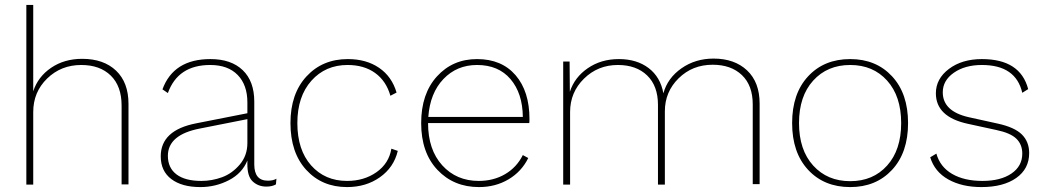

<svg xmlns="http://www.w3.org/2000/svg" viewBox="-20 -750 4249 780"><path d="M87 0V-730H115V-379Q134 -438 187.5 -474.5Q241 -511 314 -511Q401 -511 451.5 -463Q502 -415 502 -328V-1H474V-321Q474 -400 430 -443Q386 -486 310 -486Q228 -486 171.5 -431Q115 -376 115 -295V0Z M1068 -16Q1090 -16 1103 -24L1101 -1Q1086 8 1062 8Q1029 8 1006.5 -13Q984 -34 985 -86V-98Q964 -46 910 -18Q856 10 794 10Q719 10 676 -22.5Q633 -55 633 -115Q633 -221 777 -249L985 -290V-334Q985 -405 945.5 -445.5Q906 -486 834 -486Q703 -486 662 -372L640 -387Q685 -510 835 -510Q919 -510 966 -465Q1013 -420 1013 -337V-82Q1013 -16 1068 -16ZM798 -15Q841 -15 882 -30Q923 -45 954 -81.5Q985 -118 985 -169V-266L793 -228Q662 -203 662 -117Q662 -68 697 -41.5Q732 -15 798 -15Z M1393 -510Q1468 -510 1520 -474.5Q1572 -439 1591 -374L1566 -361Q1549 -421 1504 -453.5Q1459 -486 1392 -486Q1302 -486 1245 -422Q1188 -358 1188 -250Q1188 -141 1244 -78Q1300 -15 1390 -15Q1459 -15 1509.5 -50.5Q1560 -86 1570 -146L1596 -137Q1580 -70 1523.5 -30Q1467 10 1390 10Q1288 10 1224 -60Q1160 -130 1160 -250Q1160 -369 1225 -439.5Q1290 -510 1393 -510Z M2131 -266Q2131 -254 2130 -250H1719Q1719 -142 1776.5 -78.5Q1834 -15 1925 -15Q1985 -15 2032 -42.5Q2079 -70 2104 -120L2126 -108Q2099 -53 2046 -21.5Q1993 10 1926 10Q1823 10 1757 -60Q1691 -130 1691 -250Q1691 -369 1755 -439.5Q1819 -510 1918 -510Q2018 -510 2074.5 -444.5Q2131 -379 2131 -266ZM1918 -486Q1836 -486 1781.5 -429Q1727 -372 1720 -275H2104Q2103 -371 2054 -428.5Q2005 -486 1918 -486Z M2268 0V-500H2294L2295 -377Q2314 -436 2368 -473Q2422 -510 2494 -510Q2567 -510 2615 -473.5Q2663 -437 2675 -371Q2692 -433 2748.5 -472.5Q2805 -512 2879 -512Q2964 -512 3015 -464Q3066 -416 3066 -329V-2H3038V-326Q3038 -403 2994 -445Q2950 -487 2875 -487Q2793 -487 2737 -432Q2681 -377 2681 -298V0H2653V-324Q2653 -401 2609 -443.5Q2565 -486 2490 -486Q2409 -486 2352.5 -430.5Q2296 -375 2296 -295V0Z M3434 -510Q3539 -510 3604 -440Q3669 -370 3669 -250Q3669 -130 3604 -60Q3539 10 3434 10Q3328 10 3263 -60Q3198 -130 3198 -250Q3198 -370 3263 -440Q3328 -510 3434 -510ZM3584 -422.5Q3527 -486 3434 -486Q3341 -486 3283.5 -422.5Q3226 -359 3226 -250Q3226 -141 3283.5 -77.5Q3341 -14 3434 -14Q3527 -14 3584 -77.5Q3641 -141 3641 -250Q3641 -359 3584 -422.5Z M3967 10Q3888 10 3832.5 -21Q3777 -52 3759 -111L3784 -126Q3799 -72 3848 -43.5Q3897 -15 3971 -15Q4045 -15 4089 -45Q4133 -75 4133 -126Q4133 -163 4109 -186.5Q4085 -210 4027 -222L3912 -247Q3782 -275 3782 -371Q3782 -430 3835 -470Q3888 -510 3969 -510Q4125 -510 4157 -388L4133 -373Q4107 -486 3969 -486Q3900 -486 3855 -454.5Q3810 -423 3810 -375Q3810 -298 3915 -274L4033 -248Q4102 -233 4131.5 -203.5Q4161 -174 4161 -128Q4161 -64 4108.5 -27Q4056 10 3967 10Z"/></svg>

Font: Elaine Sans ExtraLight
Style: Regular
Weight: 275
Designer: Wei Huang
Foundry: Wei Huang
Version: Version 2.001;December 24, 2019;FontCreator 12.0.0.2547 64-b